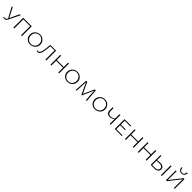

<svg xmlns="http://www.w3.org/2000/svg" viewBox="940 -3530 6391 6391"><g transform="rotate(45 4135.5 -334.5)"><path d="M416 -462H462L294 -118Q276 -82 268 -67.5Q260 -53 243.5 -31Q227 -9 208 -0.5Q189 8 164 8Q133 8 97 -6L107 -32Q134 -24 152 -24Q183 -24 203 -40Q223 -56 242 -90L41 -462H86L260 -126L263 -133Z M983 -462V0H941V-428H622V0H580V-462Z M1370 6Q1266 6 1199 -60.5Q1132 -127 1132 -227Q1132 -329 1202.5 -398.5Q1273 -468 1378 -468Q1481 -468 1549 -401Q1617 -334 1617 -233Q1617 -130 1546 -62Q1475 6 1370 6ZM1373 -27Q1460 -27 1516.5 -83.5Q1573 -140 1573 -229Q1573 -319 1516.5 -377.5Q1460 -436 1374 -436Q1289 -436 1232.5 -378Q1176 -320 1176 -230Q1176 -141 1231.5 -84Q1287 -27 1373 -27Z M2130 -462V0H2088V-430H1889Q1883 -354 1878.5 -307Q1874 -260 1865.5 -203Q1857 -146 1846 -113Q1835 -80 1818.5 -49Q1802 -18 1779 -4.5Q1756 9 1726 9Q1701 9 1670 -5L1681 -31Q1701 -24 1719 -24Q1737 -24 1752 -32Q1767 -40 1779 -57.5Q1791 -75 1800 -95.5Q1809 -116 1816.5 -149.5Q1824 -183 1829.5 -212.5Q1835 -242 1840 -288Q1845 -334 1848.5 -370Q1852 -406 1856 -462Z M2694 -462H2736V0H2694V-225H2367V0H2325V-462H2367V-259H2694Z M3124 6Q3020 6 2953 -60.5Q2886 -127 2886 -227Q2886 -329 2956.5 -398.5Q3027 -468 3132 -468Q3235 -468 3303 -401Q3371 -334 3371 -233Q3371 -130 3300 -62Q3229 6 3124 6ZM3127 -27Q3214 -27 3270.5 -83.5Q3327 -140 3327 -229Q3327 -319 3270.5 -377.5Q3214 -436 3128 -436Q3043 -436 2986.5 -378Q2930 -320 2930 -230Q2930 -141 2985.5 -84Q3041 -27 3127 -27Z M4036 0H3995L3966 -421L3789 -17H3764L3577 -423L3554 0H3516L3545 -462H3594L3778 -78L3952 -462H3999Z M4419 6Q4315 6 4248 -60.5Q4181 -127 4181 -227Q4181 -329 4251.5 -398.5Q4322 -468 4427 -468Q4530 -468 4598 -401Q4666 -334 4666 -233Q4666 -130 4595 -62Q4524 6 4419 6ZM4422 -27Q4509 -27 4565.5 -83.5Q4622 -140 4622 -229Q4622 -319 4565.5 -377.5Q4509 -436 4423 -436Q4338 -436 4281.5 -378Q4225 -320 4225 -230Q4225 -141 4280.5 -84Q4336 -27 4422 -27Z M5116 -462H5158V0H5116V-229Q5051 -163 4945 -163Q4875 -163 4833.5 -203.5Q4792 -244 4792 -314V-462H4834V-326Q4834 -265 4867 -230Q4900 -195 4960 -195Q5004 -195 5048.5 -212Q5093 -229 5116 -261Z M5394 -33H5686V0H5353V-462H5666V-429H5394V-248H5626V-215H5394Z M6198 -462H6240V0H6198V-225H5871V0H5829V-462H5871V-259H6198Z M6805 -462H6847V0H6805V-225H6478V0H6436V-462H6478V-259H6805Z M7222 -276Q7307 -276 7354 -240.5Q7401 -205 7401 -144Q7401 -80 7353 -40Q7305 0 7226 0H7043V-462H7083V-263Q7156 -276 7222 -276ZM7526 -462H7568V0H7526ZM7230 -33Q7290 -33 7325 -61.5Q7360 -90 7360 -138Q7360 -186 7321 -214Q7282 -242 7209 -242Q7142 -242 7083 -234V-33Z M7969 -521Q7904 -521 7865 -564Q7826 -607 7826 -677H7863Q7863 -620 7892 -584.5Q7921 -549 7969 -549Q8016 -549 8045 -584.5Q8074 -620 8074 -678L8112 -677Q8112 -607 8072.5 -564Q8033 -521 7969 -521ZM8174 -462V0H8134L8136 -415L7809 0H7764V-462H7803L7802 -45L8130 -462Z"/></g></svg>

Font: EauTestSC Light
Style: Regular
Weight: 300
Designer: Christian Thalmann (Catharsis Fonts)
Version: Version 0.001;PS 000.001;hotconv 1.0.88;makeotf.lib2.5.64775